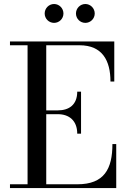

<svg xmlns="http://www.w3.org/2000/svg" viewBox="-20 -962 658 982"><path d="M368.5 -893C368.5 -866.5 390 -845 416.5 -845C443 -845 464.5 -866.5 464.5 -893C464.5 -919.5 443 -941.5 416.5 -941.5C390 -941.5 368.5 -919.5 368.5 -893ZM208.5 -893C208.5 -866.5 230 -845 256.5 -845C283 -845 304.5 -866.5 304.5 -893C304.5 -919.5 283 -941.5 256.5 -941.5C230 -941.5 208.5 -919.5 208.5 -893ZM375 -278.5H394.5V-493H375C375 -426 333 -397.5 276 -397.5H216.5V-730.5H386.5C503.5 -730.5 545 -652 545 -545H564.5V-750H31V-730.5H121V-19.5H31V0H574.5V-225H555C555 -98 513 -19.5 376 -19.5H216.5V-378H276C333 -378 375 -345.5 375 -278.5Z"/></svg>

Font: Bodoni* 11
Style: Regular
Weight: 400
Version: Version 2.3